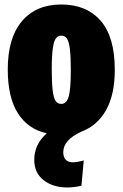

<svg xmlns="http://www.w3.org/2000/svg" viewBox="-20 -574 540 846"><path d="M338.9 5.9Q258.8 42.5 258.8 96.2Q258.8 119.1 270 130.1Q281.2 141.1 299.8 141.1Q320.3 141.1 349.1 132.8L338.9 244.1Q308.6 252 276.9 252Q212.9 252 171.9 219.7Q130.9 187.5 130.9 129.9Q130.9 62.5 186 13.2Q104 -4.4 59.1 -74.5Q14.2 -144.5 14.2 -268.1Q14.2 -407.2 76.7 -480.7Q139.2 -554.2 250 -554.2Q360.8 -554.2 423.3 -482.9Q485.8 -411.6 485.8 -266.1Q485.8 -157.7 447.5 -89.1Q409.2 -20.5 338.9 5.9ZM250 -417Q226.6 -417 217.3 -384.8Q208 -352.5 208 -268.1Q208 -208 212.2 -175Q216.3 -142.1 225.1 -129.2Q233.9 -116.2 250 -116.2Q273.4 -116.2 282.7 -148.4Q292 -180.7 292 -266.1Q292 -325.7 287.8 -358.4Q283.7 -391.1 274.9 -404.1Q266.1 -417 250 -417Z"/></svg>

Font: Fira Sans Compressed Heavy
Style: Regular
Weight: 900
Width: 1
Designer: Carrois Corporate & Edenspiekermann AG
Foundry: Carrois Corporate GbR & Edenspiekermann AG
Version: Version 4.203;PS 004.203;hotconv 1.0.88;makeotf.lib2.5.64775